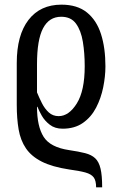

<svg xmlns="http://www.w3.org/2000/svg" viewBox="-20 -566 511 825"><path d="M393 239Q393 210 382.5 196Q372 182 346.5 175Q321 168 276 162Q204 151 159.5 128.5Q115 106 91.5 71.5Q68 37 60 -10Q52 -57 52 -116V-295Q52 -415 102.5 -480.5Q153 -546 244 -546Q312 -546 353.5 -512.5Q395 -479 414 -419.5Q433 -360 433 -281Q433 -238 423.5 -191Q414 -144 393 -103.5Q372 -63 336.5 -38Q301 -13 249 -13Q216 -13 194 -30Q172 -47 159.5 -69Q147 -91 141 -107H139Q139 -23 167.5 22Q196 67 277 79Q318 85 345.5 92Q373 99 389 114Q405 129 412 158.5Q419 188 419 239ZM232 -67Q276 -67 310 -121.5Q344 -176 344 -281Q344 -338 336 -386.5Q328 -435 306.5 -464.5Q285 -494 243 -494Q191 -494 165 -444.5Q139 -395 139 -290V-169Q148 -147 160 -123Q172 -99 189.5 -83Q207 -67 232 -67Z"/></svg>

Font: Noto Serif ExtraCondensed
Style: Regular
Weight: 400
Width: 2
Designer: Monotype Design Team
Foundry: Monotype Imaging Inc.
Version: Version 2.015